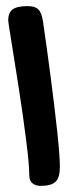

<svg xmlns="http://www.w3.org/2000/svg" viewBox="-20 -623 258 628"><path d="M6.8 -556.2Q6.8 -581.5 21.5 -592.3Q36.1 -603 69.8 -603Q81.5 -603 90.3 -600.6Q99.1 -598.1 105 -592.5Q110.8 -586.9 114.5 -577.4Q118.2 -567.9 120.6 -553.2Q127 -509.8 133.5 -462.2Q140.1 -414.6 146.2 -367.4Q152.3 -320.3 157.7 -275.6Q163.1 -231 167.2 -192.6Q171.4 -154.3 173.6 -124.8Q175.8 -95.2 175.8 -78.1Q175.8 -60.5 172.6 -48.3Q169.4 -36.1 161.9 -28.8Q154.3 -21.5 142.3 -18.3Q130.4 -15.1 112.8 -15.1Q95.7 -15.1 85.7 -23.9Q75.7 -32.7 75.7 -50.8Q75.7 -69.3 72.8 -100.3Q69.8 -131.3 64.9 -169.4Q60.1 -207.5 54 -250.5Q47.9 -293.5 41.3 -335.4Q34.7 -377.4 28.6 -416.3Q22.5 -455.1 17.6 -485.1Q12.7 -515.1 9.8 -534.4Q6.8 -553.7 6.8 -556.2Z"/></svg>

Font: Gochi Hand Cyrillic
Style: Regular
Weight: 400
Designer: Juan Pablo del Peral; Denis Ignatov
Foundry: Juan Pablo del Peral; Denis Ignatov
Version: Version 1.00 June 29, 2018, initial release